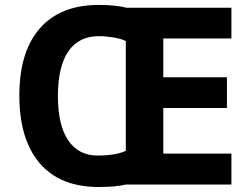

<svg xmlns="http://www.w3.org/2000/svg" viewBox="-20 -745 1013 775"><path d="M487.8 -136.2V-579.1Q470.7 -588.4 438.2 -593.8Q405.8 -599.1 378.9 -599.1Q297.9 -599.1 255.9 -537.8Q213.9 -476.6 213.9 -357.4Q213.9 -238.3 255.9 -177.7Q297.9 -117.2 372.6 -117.2Q447.3 -117.2 487.8 -136.2ZM378.9 -725.1Q446.8 -725.1 490.2 -713.9H914.1V-589.8H639.2V-433.1H896V-309.1H639.2V-125H914.1V0H487.8Q446.8 9.8 377.9 9.8Q222.2 9.8 140.1 -86.4Q58.1 -182.6 58.1 -359.4Q58.1 -536.1 140.9 -630.6Q223.6 -725.1 378.9 -725.1Z"/></svg>

Font: OpenSans-Bold
Style: Bold
Weight: 700
Foundry: Ascender Corporation
Version: Version 1.10